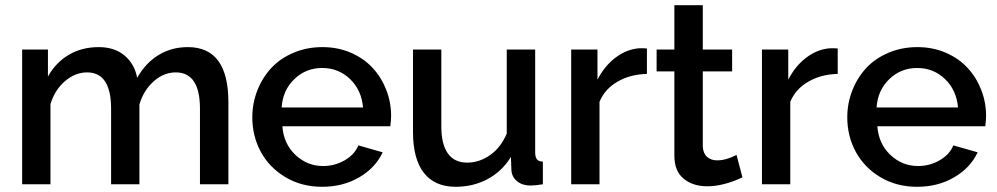

<svg xmlns="http://www.w3.org/2000/svg" viewBox="-20 -715 3870 745"><path d="M866.2 0H755.9V-293Q755.9 -434.1 662.1 -434.1Q615.7 -434.1 576.7 -399.7Q537.6 -365.2 521 -310.1V0H411.1V-293Q411.1 -434.1 317.9 -434.1Q271.5 -434.1 231.9 -399.9Q192.4 -365.7 175.8 -311V0H65.9V-522.9H166V-418Q196.8 -473.1 247.6 -502.7Q298.3 -532.2 362.8 -532.2Q424.8 -532.2 463.6 -499.3Q502.4 -466.3 512.2 -413.1Q545.4 -471.2 595.5 -501.7Q645.5 -532.2 709 -532.2Q866.2 -532.2 866.2 -318.8Z M1230 9.8Q1150.4 9.8 1087.9 -27.3Q1025.4 -64.5 992.2 -125.5Q959 -186.5 959 -259.8Q959 -314.9 978.8 -364.7Q998.5 -414.6 1033.2 -451.7Q1067.9 -488.8 1119.4 -510.5Q1170.9 -532.2 1231 -532.2Q1291 -532.2 1341.6 -510.3Q1392.1 -488.3 1426 -451.4Q1460 -414.6 1478.8 -366.2Q1497.6 -317.9 1497.6 -265.1Q1497.6 -251.5 1494.6 -225.1H1075.7Q1080.6 -157.2 1126.2 -114Q1171.9 -70.8 1233.9 -70.8Q1278.8 -70.8 1317.4 -93Q1356 -115.2 1370.6 -150.9L1464.8 -124Q1437 -64 1374 -27.1Q1311 9.8 1230 9.8ZM1072.8 -297.9H1388.7Q1382.8 -365.7 1338.1 -408.4Q1293.5 -451.2 1230 -451.2Q1167 -451.2 1122.1 -408Q1077.1 -364.7 1072.8 -297.9Z M1582.5 -203.1V-522.9H1692.4V-225.1Q1692.4 -155.3 1717.8 -119.6Q1743.2 -84 1792.5 -84Q1840.3 -84 1882.1 -113.5Q1923.8 -143.1 1946.3 -196.8V-522.9H2056.6V-124Q2056.6 -105 2063.5 -96.7Q2070.3 -88.4 2086.4 -87.9V0Q2057.6 4.9 2037.6 4.9Q2007.3 4.9 1986.8 -11.5Q1966.3 -27.8 1964.4 -54.2L1962.4 -106Q1927.7 -49.8 1871.8 -20Q1815.9 9.8 1748.5 9.8Q1667 9.8 1624.8 -44.2Q1582.5 -98.1 1582.5 -203.1Z M2490.2 -428.2Q2425.8 -426.8 2376.2 -398.2Q2326.7 -369.6 2306.2 -319.8V0H2196.3V-522.9H2298.3V-405.8Q2325.7 -459.5 2369.4 -492.2Q2413.1 -524.9 2462.4 -527.8Q2483.4 -527.8 2490.2 -526.9Z M2860.8 -26.9Q2787.6 7.8 2724.1 7.8Q2668.5 7.8 2632.6 -21.7Q2596.7 -51.3 2596.7 -110.8V-438H2527.8V-522.9H2596.7V-694.8H2707V-522.9H2820.8V-438H2707V-146Q2708.5 -119.6 2723.6 -106.2Q2738.8 -92.8 2762.7 -92.8Q2797.4 -92.8 2837.9 -113.8Z M3230.5 -428.2Q3166 -426.8 3116.5 -398.2Q3066.9 -369.6 3046.4 -319.8V0H2936.5V-522.9H3038.6V-405.8Q3065.9 -459.5 3109.6 -492.2Q3153.3 -524.9 3202.6 -527.8Q3223.6 -527.8 3230.5 -526.9Z M3538.6 9.8Q3459 9.8 3396.5 -27.3Q3334 -64.5 3300.8 -125.5Q3267.6 -186.5 3267.6 -259.8Q3267.6 -314.9 3287.4 -364.7Q3307.1 -414.6 3341.8 -451.7Q3376.5 -488.8 3428 -510.5Q3479.5 -532.2 3539.6 -532.2Q3599.6 -532.2 3650.1 -510.3Q3700.7 -488.3 3734.6 -451.4Q3768.6 -414.6 3787.4 -366.2Q3806.2 -317.9 3806.2 -265.1Q3806.2 -251.5 3803.2 -225.1H3384.3Q3389.2 -157.2 3434.8 -114Q3480.5 -70.8 3542.5 -70.8Q3587.4 -70.8 3626 -93Q3664.6 -115.2 3679.2 -150.9L3773.4 -124Q3745.6 -64 3682.6 -27.1Q3619.6 9.8 3538.6 9.8ZM3381.3 -297.9H3697.3Q3691.4 -365.7 3646.7 -408.4Q3602.1 -451.2 3538.6 -451.2Q3475.6 -451.2 3430.7 -408Q3385.7 -364.7 3381.3 -297.9Z"/></svg>

Font: Rawline SemiBold
Style: Regular
Weight: 600
Designer: Matt McInerney, Pablo Impallari, Rodrigo Fuenzalida
Foundry: Matt McInerney, Pablo Impallari, Rodrigo Fuenzalida
Version: Version 4.020;PS 004.020;hotconv 1.0.88;makeotf.lib2.5.64775